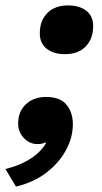

<svg xmlns="http://www.w3.org/2000/svg" viewBox="-57 -530 377 709"><path d="M113 -172Q165 -172 188.5 -143.5Q212 -115 212 -71Q212 -22 186 25.5Q160 73 113 108.5Q66 144 2 159L-37 94Q1 85 31 70Q61 55 82 36Q103 17 113 -2L111 -4Q104 -1 98 0.5Q92 2 81 2Q52 2 31 -20.5Q10 -43 10 -74Q10 -118 38.5 -145Q67 -172 113 -172ZM194 -510Q236 -510 261.5 -490.5Q287 -471 287 -434Q287 -387 259.5 -358.5Q232 -330 183 -330Q141 -330 115.5 -350Q90 -370 90 -407Q90 -454 118 -482Q146 -510 194 -510Z"/></svg>

Font: Kantumruy Pro
Style: Bold Italic
Weight: 700
Italic angle: -13°
Version: Version 1.002